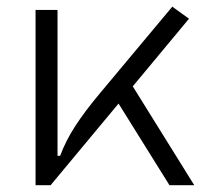

<svg xmlns="http://www.w3.org/2000/svg" viewBox="-20 -547 626 567"><path d="M85 0V-517.6H149.9V-86.9H157.7Q173.8 -130.9 202.6 -175.3Q231.4 -219.7 275.9 -272.5L488.8 -527.3L538.1 -491.7L372.1 -292L553.7 0H480.5L330.1 -241.2L129.4 0Z"/></svg>

Font: Cascadia Mono PL Light
Style: Regular
Weight: 300
Monospace: yes
Designer: Aaron Bell
Foundry: Saja Typeworks
Version: Version 2404.023; ttfautohint (v1.8.4)